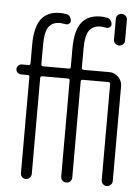

<svg xmlns="http://www.w3.org/2000/svg" viewBox="-54 -802 608 844"><g transform="rotate(5 250.0 -380.0)"><path d="M473.6 -736.3V-643.6Q473.6 -633.8 466.3 -627Q459 -620.1 449.2 -620.1Q439.5 -620.1 432.1 -627Q424.8 -633.8 424.8 -643.6V-736.3Q424.8 -746.1 432.1 -752.9Q439.5 -759.8 449.2 -759.8Q459 -759.8 466.3 -752.9Q473.6 -746.1 473.6 -736.3ZM31.2 -456.1Q22.5 -456.1 15.6 -462.4Q8.8 -468.8 8.8 -478Q8.8 -487.3 15.6 -493.7Q22.5 -500 31.2 -500H59.6Q67.4 -500 68.4 -507.8V-589.8Q68.4 -668 95.7 -704.1Q123 -740.2 178.7 -740.2Q193.4 -740.2 207 -737.3Q216.8 -736.3 222.7 -727.5Q228.5 -718.8 228.5 -709Q228.5 -701.2 221.7 -696.3Q214.8 -691.4 206.1 -693.4Q184.6 -696.3 182.6 -696.3Q149.4 -696.3 132.8 -674.3Q116.2 -652.3 116.2 -592.8V-508.8Q116.2 -500 125 -500H238.3Q246.1 -500 246.1 -508.8V-589.8Q246.1 -668 273.9 -704.1Q301.8 -740.2 358.4 -740.2Q372.1 -740.2 385.7 -737.3Q395.5 -736.3 401.9 -727.5Q408.2 -718.8 408.2 -709Q408.2 -701.2 400.9 -696.3Q393.6 -691.4 384.8 -693.4Q363.3 -696.3 362.3 -696.3Q329.1 -696.3 312 -674.3Q294.9 -652.3 294.9 -592.8V-508.8Q294.9 -500 303.7 -500H417Q440.4 -500 457 -482.9Q473.6 -465.8 473.6 -443.4V-24.4Q473.6 -14.6 466.3 -7.3Q459 0 449.2 0Q439.5 0 432.1 -6.8Q424.8 -13.7 424.8 -24.4V-447.3Q424.8 -456.1 417 -456.1H303.7Q294.9 -456.1 294.9 -447.3V-24.4Q294.9 -14.6 288.1 -7.3Q281.2 0 271 0Q260.7 0 253.4 -6.8Q246.1 -13.7 246.1 -24.4V-447.3Q246.1 -456.1 238.3 -456.1H125Q116.2 -456.1 116.2 -447.3V-24.4Q116.2 -14.6 108.9 -7.3Q101.6 0 91.8 0Q82 0 75.2 -6.8Q68.4 -13.7 68.4 -24.4V-448.2Q68.4 -456.1 59.6 -456.1Z"/></g></svg>

Font: Rounded Mgen+ 2m light
Style: Regular
Weight: 200
Designer: [Source Han Sans]
Ryoko NISHIZUKA  (kana & ideographs); Paul D. Hunt (Latin, Greek & Cyrillic); Wenlong ZHANG  (bopomofo
Version: Version 1.059.20150602